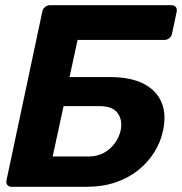

<svg xmlns="http://www.w3.org/2000/svg" viewBox="-20 -720 702 740"><path d="M25 0Q14 0 8.5 -7Q3 -14 5 -25L143 -675Q145 -686 153.5 -693Q162 -700 173 -700H641Q652 -700 657.5 -693Q663 -686 661 -675L643 -590Q641 -580 632.5 -573Q624 -566 613 -566H279L248 -423H403Q484 -423 534 -397Q584 -371 603 -324.5Q622 -278 608 -215Q599 -172 574.5 -133Q550 -94 512.5 -64Q475 -34 425 -17Q375 0 314 0ZM183 -117H323Q355 -117 380.5 -131Q406 -145 422.5 -168Q439 -191 445 -217Q453 -257 433.5 -284Q414 -311 364 -311H225Z"/></svg>

Font: Rubik SemiBold
Style: Italic
Weight: 600
Italic angle: -12°
Designer: Hubert and Fischer
Foundry: Hubert and Fischer
Version: Version 2.300;gftools[0.9.30]